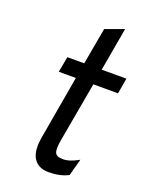

<svg xmlns="http://www.w3.org/2000/svg" viewBox="-139 -793 675 877"><g transform="rotate(20 198.5 -355.0)"><path d="M209 12Q157.5 12 135.5 -23.2Q113.5 -58.5 125 -125L179 -435H96L110 -511H192L224 -689L314 -722L277 -511H397L384 -435H264L212 -144Q204 -99 211.5 -82.5Q219 -66 248 -66Q266 -66 284 -71.8Q302 -77.5 326 -91L304 -9Q265 12 209 12Z"/></g></svg>

Font: Overpass
Style: Italic
Weight: 400
Italic angle: -10°
Designer: Delve Withrington, Dave Bailey, Thomas Jockin
Foundry: Delve Fonts LLC
Version: Version 4.000